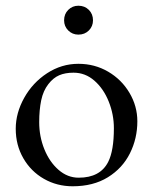

<svg xmlns="http://www.w3.org/2000/svg" viewBox="-20 -637 535 671"><path d="M35 0ZM35 -187Q35 -242 64.5 -295Q94 -348 144.5 -381Q195 -414 254 -414Q311 -414 358 -386.5Q405 -359 432.5 -312.5Q460 -266 460 -213Q460 -153 434 -101Q408 -49 357 -17.5Q306 14 234 14Q179 14 133.5 -12Q88 -38 61.5 -84Q35 -130 35 -187ZM358 -71Q378 -110 378 -189Q378 -237 360 -282Q342 -327 310 -355Q278 -383 237 -383Q208 -383 187 -374Q166 -365 149 -343Q131 -320 124 -286.5Q117 -253 117 -210Q117 -160 135 -115.5Q153 -71 184.5 -43.5Q216 -16 255 -16Q330 -16 358 -71ZM204 -566Q204 -588 218.5 -602.5Q233 -617 254 -617Q276 -617 290.5 -602.5Q305 -588 305 -566Q305 -545 290.5 -530.5Q276 -516 254 -516Q233 -516 218.5 -530.5Q204 -545 204 -566Z"/></svg>

Font: EB Garamond
Style: Regular
Weight: 400
Designer: Georg Duffner and Octavio Pardo
Foundry: Georg Duffner
Version: Version 1.000; ttfautohint (v1.6)